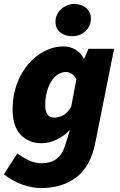

<svg xmlns="http://www.w3.org/2000/svg" viewBox="-36 -748 608 976"><path d="M172 208Q130 208 79.5 191Q29 174 -16 138L52 32Q81 53 112 67.5Q143 82 176 82Q220 82 250 60.5Q280 39 294 -6L320 -88Q288 -55 250.5 -37.5Q213 -20 174 -20Q111 -20 69.5 -62.5Q28 -105 28 -194Q28 -261 49 -319Q70 -377 106 -420Q142 -463 189 -487.5Q236 -512 288 -512Q320 -512 348 -495.5Q376 -479 390 -450H392L414 -500H544L448 -20Q425 96 353.5 152Q282 208 172 208ZM238 -150Q259 -150 282.5 -160.5Q306 -171 326 -206L352 -344Q343 -364 328.5 -373Q314 -382 300 -382Q278 -382 259 -370Q240 -358 225.5 -335.5Q211 -313 202.5 -282Q194 -251 194 -214Q194 -181 206 -165.5Q218 -150 238 -150ZM330 -564Q314 -564 299 -568.5Q284 -573 272 -582Q260 -591 253 -605Q246 -619 246 -638Q246 -656 253.5 -672.5Q261 -689 274 -701Q287 -713 304.5 -720.5Q322 -728 342 -728Q358 -728 373 -723Q388 -718 400 -709Q412 -700 419 -686Q426 -672 426 -654Q426 -615 398.5 -589.5Q371 -564 330 -564Z"/></svg>

Font: mr_Source Sans Pro
Style: Italic
Weight: 900
Italic angle: -11°
Designer: Paul D. Hunt
Foundry: Adobe Systems Incorporated
Version: Version 1.076;July 10, 2024;FontCreator 11.5.0.2430 64-bit